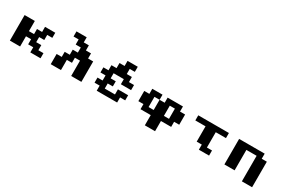

<svg xmlns="http://www.w3.org/2000/svg" viewBox="90 -1674 4160 2826"><g transform="rotate(30 2170.0 -261.0)"><path d="M86.8 0V-434H260.4V-260.4H347.2V-347.2H434V-434H607.6V-347.2H520.8V-260.4H434V-173.6H520.8V-86.8H607.6V0H434V-86.8H347.2V-173.6H260.4V0Z M781.2 0V-173.6H868.1V-260.4H954.9V-347.2H1041.7V-434H954.9V-520.8H868.1V-607.6H1041.7V-520.8H1128.5V-434H1215.3V-347.2H1302.1V0H1128.5V-260.4H1041.7V-173.6H954.9V0Z M1822.9 -434H1909.7V-347.2H1996.5V-260.4H1822.9V-347.2H1649.3V-260.4H1736.1V-173.6H1649.3V-86.8H1822.9V-173.6H1996.5V-86.8H1909.7V0H1562.5V-86.8H1475.7V-173.6H1562.5V-260.4H1475.7V-347.2H1562.5V-434H1649.3V-520.8H1736.1V-607.6H1909.7V-520.8H1822.9Z M2604.2 -173.6H2691V-347.2H2604.2ZM2430.6 -347.2H2343.8V-173.6H2430.6ZM2430.6 -347.2H2517.4V-434H2777.8V-347.2H2864.6V-173.6H2777.8V-86.8H2604.2V86.8H2430.6V-86.8H2256.9V-173.6H2170.1V-347.2H2256.9V-434H2430.6Z M3385.4 -86.8H3472.2V0H3298.6V-86.8H3211.8V-347.2H3038.2V-434H3559V-347.2H3385.4Z M4079.9 86.8V-347.2H3906.2V0H3732.6V-434H4166.7V-347.2H4253.5V86.8Z"/></g></svg>

Font: 8-bit Operator+ 8
Style: Bold
Weight: 700
Designer: GrandChaos9000
Version: Version 1.3.0 - August 1, 2014